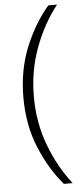

<svg xmlns="http://www.w3.org/2000/svg" viewBox="-62 -862 434 1005"><g transform="rotate(-5 155.0 -360.0)"><path d="M232 109Q158 23 109 -96Q60 -215 60 -359Q60 -504 109 -623.5Q158 -743 232 -829H278Q206 -738 160.5 -617Q115 -496 115 -359Q115 -222 160.5 -102Q206 18 278 109Z"/></g></svg>

Font: Murecho Light
Style: Regular
Weight: 300
Designer: Neil Summerour
Foundry: Positype
Version: Version 1.010; ttfautohint (v1.8.3)